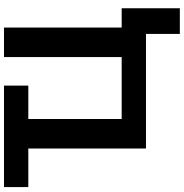

<svg xmlns="http://www.w3.org/2000/svg" viewBox="1 -760 930 972"><g transform="rotate(-90 466.0 -274.0)"><path d="M910.2 171.4V-123H812.5V-718.8H663.1V-123H349.6V-595.7H518.6V-718.8H4.9V-595.7H200.2V0H780.3V171.4Z"/></g></svg>

Font: Winston
Style: Bold
Weight: 700
Designer: Vernon Adams, Kim Jin-seong, David Berlow, Cristiano Sobral
Foundry: The Winston Project Authors
Version: Version 3.004